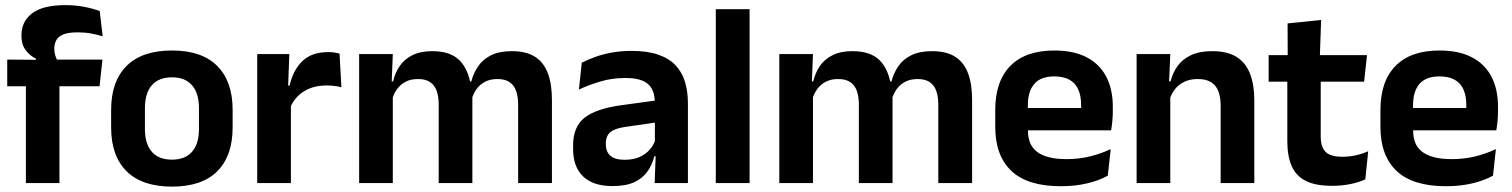

<svg xmlns="http://www.w3.org/2000/svg" viewBox="-20 -696 5750 730"><path d="M228.5 -676.5Q267.5 -676.5 300.5 -670Q333.5 -663.5 359 -654L370.5 -558Q349 -564.5 325.8 -568.8Q302.5 -573 274.5 -573Q241 -573 221.8 -565.5Q202.5 -558 194.5 -544Q186.5 -530 186.5 -511V-509.5Q186.5 -496 190.5 -484Q194.5 -472 200 -462.5L116.5 -459.5V-473Q93.5 -484 77.5 -505.5Q61.5 -527 61.5 -559V-561.5Q61.5 -614.5 102.2 -645.5Q143 -676.5 228.5 -676.5ZM206 0H78.5V-433H206ZM358.5 -368H7.5V-469.5L131.5 -468.5L181.5 -469.5H369.5Z M634 13.5Q520 13.5 461.2 -45Q402.5 -103.5 402.5 -211.5V-278Q402.5 -386.5 461.2 -445.2Q520 -504 634 -504Q747.5 -504 806 -445.2Q864.5 -386.5 864.5 -278V-211.5Q864.5 -103.5 806.2 -45Q748 13.5 634 13.5ZM634 -89Q684 -89 710.2 -119Q736.5 -149 736.5 -205V-284.5Q736.5 -341.5 710.2 -371.8Q684 -402 634 -402Q583.5 -402 557.2 -371.8Q531 -341.5 531 -284.5V-205Q531 -149 557.2 -119Q583.5 -89 634 -89Z M1082.5 -285 1050 -370.5H1081Q1094.5 -430 1130 -464Q1165.5 -498 1228.5 -498Q1241.5 -498 1252 -496.2Q1262.5 -494.5 1271 -492L1278 -364Q1267 -367.5 1252.5 -369.2Q1238 -371 1222 -371Q1171 -371 1135.2 -348.5Q1099.5 -326 1082.5 -285ZM1086 0H958V-490.5H1080L1074.5 -340L1086 -335.5Z M2078.5 0H1950V-298Q1950 -328 1942.5 -349.8Q1935 -371.5 1917.8 -383.5Q1900.5 -395.5 1871 -395.5Q1844 -395.5 1824 -385Q1804 -374.5 1791.5 -356.8Q1779 -339 1773 -316.5L1759 -386.5H1772Q1780 -418 1798 -444.2Q1816 -470.5 1847.2 -486Q1878.5 -501.5 1926.5 -501.5Q1980 -501.5 2013.2 -480.8Q2046.5 -460 2062.5 -418.8Q2078.5 -377.5 2078.5 -316.5ZM1473.5 0H1345.5V-490.5H1473.5L1468.5 -366L1473.5 -360.5ZM1776 0H1648V-298Q1648 -328 1640.5 -349.8Q1633 -371.5 1615.8 -383.5Q1598.5 -395.5 1569 -395.5Q1541.5 -395.5 1521.8 -385Q1502 -374.5 1489.2 -356.8Q1476.5 -339 1470.5 -316.5L1450.5 -386.5H1474.5Q1482 -419 1499.8 -445Q1517.5 -471 1548 -486.2Q1578.5 -501.5 1624 -501.5Q1692.5 -501.5 1727.2 -466.5Q1762 -431.5 1771 -364.5Q1773 -354.5 1774.5 -341.2Q1776 -328 1776 -316.5Z M2595.5 0H2469L2473.5 -120L2470 -131V-284.5L2469.5 -306.5Q2469.5 -354.5 2443.2 -377Q2417 -399.5 2357.5 -399.5Q2307 -399.5 2262.8 -386.2Q2218.5 -373 2181 -355.5L2192 -457.5Q2214 -469 2242.2 -479.2Q2270.5 -489.5 2305.5 -496Q2340.5 -502.5 2381 -502.5Q2441 -502.5 2482.5 -488.2Q2524 -474 2548.8 -447.5Q2573.5 -421 2584.5 -384.2Q2595.5 -347.5 2595.5 -303ZM2308.5 11.5Q2235.5 11.5 2197.2 -25Q2159 -61.5 2159 -129V-143Q2159 -214.5 2203 -248.8Q2247 -283 2342.5 -296L2481.5 -315L2489 -232.5L2361 -214Q2319 -208.5 2301.2 -194Q2283.5 -179.5 2283.5 -151.5V-146.5Q2283.5 -119 2300.8 -103.8Q2318 -88.5 2355 -88.5Q2388 -88.5 2411.5 -99Q2435 -109.5 2450.2 -126.8Q2465.5 -144 2472 -165.5L2490 -102H2468Q2460 -70.5 2442.2 -44.8Q2424.5 -19 2392.5 -3.8Q2360.5 11.5 2308.5 11.5Z M2830 0H2701.5V-661H2830Z M3676 0H3547.5V-298Q3547.5 -328 3540 -349.8Q3532.5 -371.5 3515.2 -383.5Q3498 -395.5 3468.5 -395.5Q3441.5 -395.5 3421.5 -385Q3401.5 -374.5 3389 -356.8Q3376.5 -339 3370.5 -316.5L3356.5 -386.5H3369.5Q3377.5 -418 3395.5 -444.2Q3413.5 -470.5 3444.8 -486Q3476 -501.5 3524 -501.5Q3577.5 -501.5 3610.8 -480.8Q3644 -460 3660 -418.8Q3676 -377.5 3676 -316.5ZM3071 0H2943V-490.5H3071L3066 -366L3071 -360.5ZM3373.5 0H3245.5V-298Q3245.5 -328 3238 -349.8Q3230.5 -371.5 3213.2 -383.5Q3196 -395.5 3166.5 -395.5Q3139 -395.5 3119.2 -385Q3099.5 -374.5 3086.8 -356.8Q3074 -339 3068 -316.5L3048 -386.5H3072Q3079.5 -419 3097.2 -445Q3115 -471 3145.5 -486.2Q3176 -501.5 3221.5 -501.5Q3290 -501.5 3324.8 -466.5Q3359.5 -431.5 3368.5 -364.5Q3370.5 -354.5 3372 -341.2Q3373.5 -328 3373.5 -316.5Z M4013 12Q3887 12 3825.5 -46Q3764 -104 3764 -214V-278Q3764 -387 3821.5 -445.5Q3879 -504 3988.5 -504Q4062.5 -504 4112 -478Q4161.5 -452 4186.2 -404.2Q4211 -356.5 4211 -290V-272.5Q4211 -254.5 4209.2 -235.8Q4207.5 -217 4204.5 -200.5H4088.5Q4090 -228 4090.2 -252.8Q4090.5 -277.5 4090.5 -297.5Q4090.5 -332 4079.5 -356.2Q4068.5 -380.5 4046 -393Q4023.5 -405.5 3988.5 -405.5Q3937 -405.5 3912.5 -377Q3888 -348.5 3888 -296V-250.5L3888.5 -236V-197.5Q3888.5 -174.5 3895.8 -155Q3903 -135.5 3920 -121.2Q3937 -107 3965.2 -99Q3993.5 -91 4036 -91Q4082 -91 4123.8 -101.2Q4165.5 -111.5 4203 -129L4192 -28Q4158.5 -9.5 4113.2 1.2Q4068 12 4013 12ZM4178.5 -200.5H3832V-285.5H4178.5Z M4749 0H4621V-294.5Q4621 -325.5 4612.8 -348Q4604.5 -370.5 4585.5 -383Q4566.5 -395.5 4533.5 -395.5Q4504.5 -395.5 4482.8 -385Q4461 -374.5 4447.2 -356.8Q4433.5 -339 4426.5 -316.5L4406.5 -386.5H4430.5Q4438.5 -419 4457.2 -445Q4476 -471 4508.2 -486.2Q4540.5 -501.5 4589 -501.5Q4645.5 -501.5 4680.5 -480.2Q4715.5 -459 4732.2 -417Q4749 -375 4749 -313ZM4429.5 0H4301.5V-490.5H4429.5L4424.5 -371L4429.5 -360.5Z M5044.5 10.5Q4982 10.5 4944.8 -8.2Q4907.5 -27 4891 -65Q4874.5 -103 4874.5 -158.5V-444.5H5001.5V-177.5Q5001.5 -137.5 5019.8 -118.8Q5038 -100 5084 -100Q5111 -100 5136 -105.8Q5161 -111.5 5182 -121L5171 -14Q5146 -2.5 5113.8 4Q5081.5 10.5 5044.5 10.5ZM5166.5 -385.5H4803.5V-486.5H5177.5ZM4998 -477H4876L4875.5 -607L5003 -620Z M5477.5 12Q5351.5 12 5290 -46Q5228.5 -104 5228.5 -214V-278Q5228.5 -387 5286 -445.5Q5343.5 -504 5453 -504Q5527 -504 5576.5 -478Q5626 -452 5650.8 -404.2Q5675.5 -356.5 5675.5 -290V-272.5Q5675.5 -254.5 5673.8 -235.8Q5672 -217 5669 -200.5H5553Q5554.5 -228 5554.8 -252.8Q5555 -277.5 5555 -297.5Q5555 -332 5544 -356.2Q5533 -380.5 5510.5 -393Q5488 -405.5 5453 -405.5Q5401.5 -405.5 5377 -377Q5352.5 -348.5 5352.5 -296V-250.5L5353 -236V-197.5Q5353 -174.5 5360.2 -155Q5367.5 -135.5 5384.5 -121.2Q5401.5 -107 5429.8 -99Q5458 -91 5500.5 -91Q5546.5 -91 5588.2 -101.2Q5630 -111.5 5667.5 -129L5656.5 -28Q5623 -9.5 5577.8 1.2Q5532.5 12 5477.5 12ZM5643 -200.5H5296.5V-285.5H5643Z"/></svg>

Font: Anek Devanagari SemiBold
Style: Regular
Weight: 600
Designer: Kailash Malviya (Devanagari) & Yesha Goshar (Latin)
Foundry: Ek Type
Version: Version 1.003